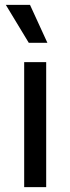

<svg xmlns="http://www.w3.org/2000/svg" viewBox="-20 -774 290 794"><path d="M80 0V-517H171V0ZM99 -597 4 -754H104L176 -597Z"/></svg>

Font: Bricolage Grotesque 12pt
Style: Regular
Weight: 400
Designer: Mathieu Triay
Foundry: Atelier Triay
Version: Version 1.001; ttfautohint (v1.8.4.7-5d5b);gftools[0.9.33.de